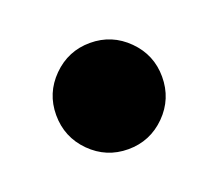

<svg xmlns="http://www.w3.org/2000/svg" viewBox="-49 -229 348 306"><g transform="rotate(-20 125.0 -76.0)"><path d="M35.2 -76.2Q35.2 -113.3 61.5 -139.6Q87.9 -166 125 -166Q162.1 -166 188.5 -139.6Q214.8 -113.3 214.8 -76.2Q214.8 -38.6 188.5 -12.2Q162.1 14.2 125 14.2Q87.9 14.2 61.5 -12.2Q35.2 -38.6 35.2 -76.2Z"/></g></svg>

Font: Cinzel Black
Style: Regular
Weight: 900
Designer: Natanael Gama
Version: Version 1.001;PS 001.001;hotconv 1.0.56;makeotf.lib2.0.21325